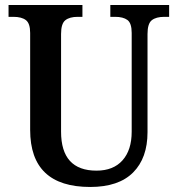

<svg xmlns="http://www.w3.org/2000/svg" viewBox="-20 -734 707 764"><path d="M100 -217V-603Q100 -641 83 -654Q66 -667 33 -667H14V-714H308V-667H289Q257 -667 240 -653.5Q223 -640 223 -599V-210Q223 -55 364 -55Q431 -55 467.5 -96Q504 -137 504 -210V-603Q504 -642 487 -654.5Q470 -667 438 -667H419V-714H653V-667H634Q601 -667 584 -653.5Q567 -640 567 -599V-208Q567 -105 509.5 -47.5Q452 10 339 10Q100 10 100 -217Z"/></svg>

Font: Noto Serif NarrowSemiBold
Style: Regular
Weight: 600
Width: 4
Designer: Monotype Design Team
Foundry: Monotype Imaging Inc.
Version: Version 1.001